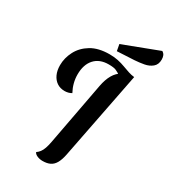

<svg xmlns="http://www.w3.org/2000/svg" viewBox="-213 -977 981 1105"><g transform="rotate(30 277.0 -424.5)"><path d="M251 22Q232 22 215.5 15Q199 8 194 -4Q206 -12 215 -24Q224 -36 230.5 -54.5Q237 -73 242 -100L320 -516Q329 -563 347 -594Q365 -625 394.5 -641.5Q424 -658 467 -660L353 -78Q346 -43 333.5 -20.5Q321 2 301 12Q281 22 251 22ZM160 -390Q130 -390 108.5 -404.5Q87 -419 75 -445Q63 -471 63 -506Q63 -554 86.5 -599.5Q110 -645 158 -674Q206 -703 280 -703Q311 -703 336.5 -697.5Q362 -692 384.5 -683.5Q407 -675 427 -668.5Q447 -662 466 -660L377 -629L375 -632Q369 -636 354 -643Q339 -650 304 -650Q244 -650 210.5 -613Q177 -576 177 -510Q177 -482 184 -455Q191 -428 205 -402Q195 -396 183.5 -393Q172 -390 160 -390ZM306 -739 298 -782 532 -871Q544 -864 549 -853Q554 -842 554 -826Q554 -793 533 -775.5Q512 -758 481.5 -752.5Q451 -747 421 -745Z"/></g></svg>

Font: Sansita Swashed Light
Style: Regular
Weight: 400
Version: Version 1.003